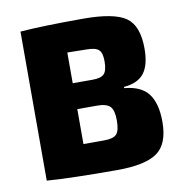

<svg xmlns="http://www.w3.org/2000/svg" viewBox="-64 -559 600 628"><g transform="rotate(-10 236.5 -245.5)"><path d="M345 -256V-252Q401 -247 425 -215Q449 -183 449 -122Q449 -48 409 -20Q369 8 276 8Q126 8 43 2V-493Q117 -499 253 -499Q355 -499 394 -471.5Q433 -444 433 -368Q433 -314 412.5 -287Q392 -260 345 -256ZM297 -350Q297 -378 286 -388Q275 -398 245 -398L182 -399V-297H248Q276 -297 286.5 -308Q297 -319 297 -350ZM182 -95H250Q281 -95 292 -106.5Q303 -118 303 -153Q303 -186 291 -198.5Q279 -211 248 -211H182Z"/></g></svg>

Font: exo2condensed_b
Style: Bold
Weight: 700
Width: 3
Designer: Natanael Gama
Version: Version 1.001;PS 001.001;hotconv 1.0.70;makeotf.lib2.5.58329